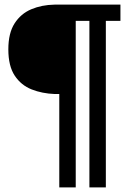

<svg xmlns="http://www.w3.org/2000/svg" viewBox="-20 -718 556 829"><path d="M236 91V-312H217Q162 -314 116.5 -332Q71 -350 43.5 -391.5Q16 -433 16 -505Q16 -575 43 -617Q70 -659 115 -678Q160 -697 215 -698H253H307V91ZM366 91V-698H437V91ZM237 -628 233 -698H500V-628Z"/></svg>

Font: Darker Grotesque SemiBold
Style: Regular
Weight: 600
Designer: Gabriel Lam
Foundry: TypeRant
Version: Version 1.000;gftools[0.9.28]